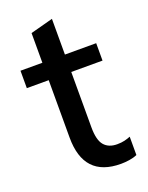

<svg xmlns="http://www.w3.org/2000/svg" viewBox="-130 -731 623 808"><g transform="rotate(-20 181.5 -327.5)"><path d="M270 9Q104 9 104 -169V-426H6V-504H104V-637L205 -664V-504H345V-426H205V-178Q205 -121 225 -97.5Q245 -74 283 -74Q302 -74 316.5 -77.5Q331 -81 343 -86V-4Q328 3 308 6Q288 9 270 9Z"/></g></svg>

Font: Mulish SemiBold
Style: Regular
Weight: 600
Designer: Vernon Adams
Foundry: Vernon Adams
Version: Version 3.603; ttfautohint (v1.8.3)